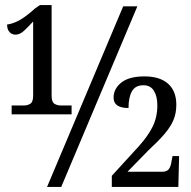

<svg xmlns="http://www.w3.org/2000/svg" viewBox="-20 -739 757 759"><path d="M26 -287V-322H74Q89 -322 100 -329Q111 -336 111 -361V-654Q90 -631 74 -616.5Q58 -602 41 -602Q27 -602 17.5 -612.5Q8 -623 8 -642Q31 -645 56 -658.5Q81 -672 119 -706L138 -719H184V-361Q184 -336 195 -329Q206 -322 221 -322H263V-287ZM166 0 467 -714H523L222 0ZM422 0V-44L528 -160Q565 -201 583.5 -238.5Q602 -276 602 -323Q602 -358 588.5 -380Q575 -402 547 -402Q515 -402 501.5 -378Q488 -354 488 -312Q429 -312 429 -353Q429 -388 459.5 -412.5Q490 -437 551 -437Q612 -437 644.5 -408Q677 -379 677 -325Q677 -291 665.5 -264Q654 -237 630 -209Q606 -181 567 -145L484 -60H621Q641 -60 648.5 -72Q656 -84 658 -101L662 -122H688L685 0Z"/></svg>

Font: Noto Serif Condensed
Style: Regular
Weight: 400
Width: 3
Designer: Monotype Design Team
Foundry: Monotype Imaging Inc.
Version: Version 2.013; ttfautohint (v1.8.4.7-5d5b)